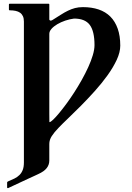

<svg xmlns="http://www.w3.org/2000/svg" viewBox="-20 -708 686 1000"><path d="M104.5 -595.7Q104.5 -612.3 99.4 -623.5Q94.2 -634.8 84.7 -641.6Q75.2 -648.4 61.3 -651.4Q47.4 -654.3 30.3 -654.3Q26.4 -654.3 26.4 -658.2V-684.6Q26.4 -688.5 30.3 -688.5H232.9Q235.4 -688.5 236.1 -687Q236.8 -685.5 236.8 -684.6V-606.9Q236.8 -604.5 239.3 -602.5Q241.7 -600.6 243.7 -600.6Q246.1 -600.6 249.3 -601.8Q252.4 -603 254.4 -604.5Q277.8 -619.1 296.9 -631.3Q315.9 -643.6 334 -652.3Q352.1 -661.1 370.6 -666Q389.2 -670.9 412.1 -670.9Q457.5 -670.9 493.7 -658.7Q529.8 -646.5 554.7 -621.6Q579.6 -596.7 593 -558.8Q606.4 -521 606.4 -470.2Q606.4 -436 587.9 -396.2Q569.3 -356.4 539.8 -315.4Q510.3 -274.4 473.9 -233.9Q437.5 -193.4 401.6 -157.2Q365.7 -121.1 334.5 -91.3Q303.2 -61.5 284.7 -42Q262.7 -19.5 249.8 0.5Q236.8 20.5 236.8 41.5V127.9Q236.8 150.4 223.1 167.7Q209.5 185.1 179.2 198.7Q170.9 202.6 156 209.5Q141.1 216.3 123.5 224.4Q106 232.4 87.9 241Q69.8 249.5 55.2 256.3Q40.5 263.2 31 267.6Q21.5 272 21.5 272Q17.1 272 17.1 268.1V243.7Q17.1 240.7 18.3 239.3Q19.5 237.8 22 236.8Q40 229.5 55.2 221.9Q70.3 214.4 81.3 203.6Q92.3 192.9 98.4 177.2Q104.5 161.6 104.5 138.2ZM236.8 -116.2Q236.8 -94.2 237.1 -82.8Q237.3 -71.3 237.3 -71.8Q243.2 -71.8 256.1 -84Q269 -96.2 286.6 -117.2Q304.2 -138.2 325 -166.3Q345.7 -194.3 366.2 -226.1Q386.7 -257.8 405.8 -291.7Q424.8 -325.7 439.7 -358.4Q454.6 -391.1 463.4 -420.7Q472.2 -450.2 472.2 -473.1Q472.2 -545.4 447.5 -578.4Q422.9 -611.3 365.7 -611.3Q342.8 -608.4 319.8 -600.6Q296.9 -592.8 278.3 -581.8Q259.8 -570.8 248.3 -557.9Q236.8 -544.9 236.8 -531.7Z"/></svg>

Font: Cardo
Style: Bold
Weight: 700
Designer: David J. Perry
Foundry: David J. Perry
Version: Version 1.0011